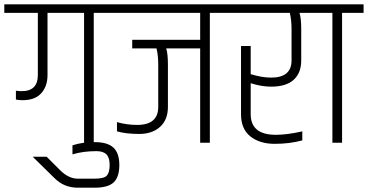

<svg xmlns="http://www.w3.org/2000/svg" viewBox="-40 -664 1711 893"><path d="M496 -644V-604H396V0H351V-604H181V-315Q181 -263 152 -230.5Q123 -198 65 -198Q46 -198 34 -201V-242Q50 -240 61 -240Q136 -240 136 -315V-604H-20V-644Z M322 167H400Q445 167 457.5 152Q470 137 470 103.5Q470 70 455.5 54.5Q441 39 408 39Q346 39 297 54V12Q341 -3 400.5 -3Q460 -3 487.5 22.5Q515 48 515 103.5Q515 159 489 184Q463 209 400 209H322Q258 209 214 165L112 65H177L243 131Q281 167 322 167Z M696 -364Q696 -405 688 -439H575V-479H891V-604H456V-644H1036V-604H936V0H891V-439H733Q741 -414 741 -364V-167Q741 -107 704.5 -74Q668 -41 607.5 -41Q547 -41 504 -53V-96Q550 -83 598 -83Q696 -83 696 -167Z M1316 -529Q1316 -570 1308 -604H996V-644H1446V-604H1353Q1361 -579 1361 -529V-383Q1361 -325 1326 -293Q1291 -261 1221 -261Q1176 -261 1126 -277V-133Q1126 -37 1243 -37Q1295 -37 1366 -53V-11Q1307 5 1237.5 5Q1168 5 1124.5 -29.5Q1081 -64 1081 -133V-450H1126V-319Q1179 -303 1221 -303Q1316 -303 1316 -383Z M1506 -604H1406V-644H1651V-604H1551V0H1506Z"/></svg>

Font: Khand Light
Style: Regular
Weight: 300
Designer: Devanagari: Sanchit Sawaria, Jyotish Sonowal; Latin: Satya Rajpurohit
Foundry: Indian Type Foundry
Version: Version 1.101;PS 1.0;hotconv 1.0.78;makeotf.lib2.5.61930; tt